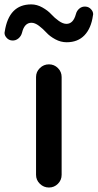

<svg xmlns="http://www.w3.org/2000/svg" viewBox="-72 -837 436 857"><path d="M88.9 -56.6V-493.2Q88.9 -516.6 106 -533.2Q123 -549.8 146.5 -549.8Q169.9 -549.8 186.5 -533.2Q203.1 -516.6 203.1 -493.2V-56.6Q203.1 -33.2 186.5 -16.6Q169.9 0 146.5 0Q123 0 106 -16.6Q88.9 -33.2 88.9 -56.6ZM225.6 -648.4Q199.2 -648.4 174.8 -661.6Q150.4 -674.8 135.3 -691.4Q120.1 -708 102.1 -721.7Q84 -735.4 68.4 -735.4Q37.1 -735.4 26.4 -691.4Q22.5 -675.8 10.3 -665.5Q-2 -655.3 -17.6 -656.2Q-33.2 -657.2 -43 -668.9Q-51.8 -678.7 -51.8 -690.4Q-51.8 -693.4 -50.8 -696.3Q-32.2 -817.4 67.4 -817.4Q92.8 -817.4 117.2 -803.7Q141.6 -790 156.7 -773.4Q171.9 -756.8 190.4 -743.7Q209 -730.5 224.6 -730.5Q254.9 -730.5 266.6 -773.4Q270.5 -789.1 282.2 -798.8Q293.9 -808.6 309.6 -807.6Q325.2 -806.6 335 -794.9Q343.8 -785.2 343.8 -773.4Q343.8 -770.5 342.8 -767.6Q335 -710.9 305.2 -679.7Q275.4 -648.4 225.6 -648.4Z"/></svg>

Font: Gen Jyuu GothicX Medium
Style: Regular
Weight: 500
Designer: Ryoko NISHIZUKA (kana &amp; ideographs); Paul D. Hunt (Latin, Greek &amp; Cyrillic); Wenlong ZHANG (bopomofo); Sandoll C
Version: Version 1.058.20140828